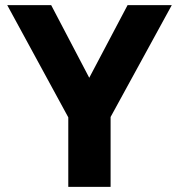

<svg xmlns="http://www.w3.org/2000/svg" viewBox="-20 -731 700 751"><path d="M247.1 0V-272L8.3 -710.9H180.2L329.1 -426.8L479 -710.9H651.9L412.6 -273.4V0Z"/></svg>

Font: Comme
Style: Bold
Weight: 700
Version: Version 1.000;gftools[0.9.27]